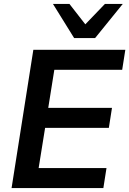

<svg xmlns="http://www.w3.org/2000/svg" viewBox="-20 -959 659 979"><path d="M39 0 150 -705H619L603 -603H257L226 -409H551L535 -307H210L177 -102H523L507 0ZM358 -765 250 -939H334L415 -835L515 -939H606L465 -765Z"/></svg>

Font: Nunito Sans
Style: Bold Italic
Weight: 700
Italic angle: -9°
Designer: Vernon Adams
Foundry: Vernon Adams
Version: Version 3.006; ttfautohint (v1.8.3)